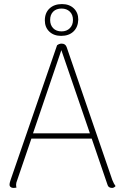

<svg xmlns="http://www.w3.org/2000/svg" viewBox="-20 -914 602 942"><path d="M547 -1Q539 8 530 8Q522 8 516 4.5Q510 1 508 -6L430 -234H134L64 -29Q59 -17 59 -8Q59 2 61 6Q55 8 45 8Q37 8 31.5 3Q26 -2 27 -10Q27 -15 29.5 -23Q32 -31 33 -34L260 -692Q271 -700 282 -700Q301 -700 307 -683L531 -31Q539 -11 547 -1ZM421 -260 281 -668 142 -260ZM364 -818Q363 -781 340.5 -759.5Q318 -738 280 -738Q244 -738 222 -759Q200 -780 200 -814Q200 -851 223 -872.5Q246 -894 284 -894Q320 -894 342 -873Q364 -852 364 -818ZM226 -816Q226 -791 241 -775.5Q256 -760 282 -760Q307 -760 322.5 -775.5Q338 -791 338 -816Q338 -842 322.5 -857Q307 -872 282 -872Q256 -872 241 -857Q226 -842 226 -816Z"/></svg>

Font: Arima Madurai Thin
Style: Regular
Weight: 250
Designer: Joana Correia and Natanael Gama
Foundry: NDISCOVER
Version: Version 1.020; ttfautohint (v1.5) -l 7 -r 28 -G 50 -x 13 -D 